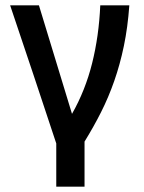

<svg xmlns="http://www.w3.org/2000/svg" viewBox="-20 -546 540 720"><path d="M191 -8Q149 -136 105 -267Q61 -398 18 -526H126L250 -119Q300 -207 325.5 -309Q351 -411 356 -526H465Q459 -443 444.5 -373.5Q430 -304 408.5 -242.5Q387 -181 359 -125.5Q331 -70 297 -15V154H191Z"/></svg>

Font: D2Coding ligature
Style: Bold
Weight: 700
Monospace: yes
Designer: Yong-Rak Park; Jeong-Hwan Yoon; Sang-Min Lee;
Foundry: NHN Corporation
Version: Version 1.3.2; Build 20180524